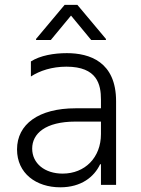

<svg xmlns="http://www.w3.org/2000/svg" viewBox="-20 -776 594 806"><path d="M193.2 -608 278.1 -710.6 362.9 -608H424.7V-612.6L304.7 -755.7H251.4L131.4 -612.6V-608ZM233 10.3C321.4 10.3 375.4 -33.7 400.2 -86.3H403.8V0H467.3V-351.2C467.3 -516.7 356.2 -552.9 260.7 -552.9C206 -552.9 148.8 -543 109.7 -518.1V-454.9C146.7 -479 197.8 -496.1 258.9 -496.1C388.5 -496.1 403.8 -420.8 403.8 -358.3V-321.4H297.2C142.4 -321.4 51.5 -254.6 51.5 -148.8C51.5 -47.9 132.1 10.3 233 10.3ZM242.9 -47.2C168 -47.2 115.1 -89.8 115.1 -152.3C115.1 -214.8 170.1 -265.6 297.2 -265.6H403.8V-213.1C403.8 -114.7 336.6 -47.2 242.9 -47.2Z"/></svg>

Font: TID UI Light
Style: Regular
Weight: 300
Designer: The TID Project Authors
Foundry: Bakken & Bæck
Version: Version 1.001;hotconv 1.0.109;makeotfexe 2.5.65596